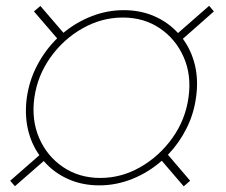

<svg xmlns="http://www.w3.org/2000/svg" viewBox="-20 -638 790 671"><path d="M665 -296.9Q657.2 -239.3 631.3 -188.2Q605.5 -137.2 566.9 -97.2L644.5 -6.3L622.1 13.2L545.4 -76.2Q499 -35.6 442.9 -12.9Q386.7 9.8 326.7 9.8Q266.6 9.8 217 -12.7Q167.5 -35.2 132.8 -75.2L32.2 12.7L15.6 -6.3L117.7 -95.7Q88.9 -135.7 77.4 -187Q65.9 -238.3 73.7 -296.9Q82.5 -357.9 110.4 -410.6Q138.2 -463.4 179.7 -503.9L98.6 -598.1L121.1 -617.2L201.7 -523.4Q246.6 -560.5 300.8 -581.5Q355 -602.5 412.6 -602.5Q470.7 -602.5 519 -581.5Q567.4 -560.5 602.1 -522.5L710.9 -617.7L727.5 -598.1L619.1 -502.4Q648.9 -461.9 661.4 -409.7Q673.8 -357.4 665 -296.9ZM330.6 -16.1Q404.3 -16.1 470.5 -54Q536.6 -91.8 582.3 -155.5Q627.9 -219.2 638.7 -296.9Q649.9 -374.5 622.1 -438Q594.2 -501.5 538.6 -539.1Q482.9 -576.7 409.2 -576.7Q335.4 -576.7 268.8 -539.1Q202.1 -501.5 156.7 -438Q111.3 -374.5 100.1 -296.9Q89.4 -219.2 116.9 -155.5Q144.5 -91.8 200.7 -54Q256.8 -16.1 330.6 -16.1Z"/></svg>

Font: Robert Sans Thin
Style: Italic
Weight: 100
Italic angle: -8°
Designer: Christian Robertson (extended by Adam Twardoch)
Foundry: Google
Version: Version 12.135;April 2, 2019;FontCreator 11.5.0.2425 64-bit;